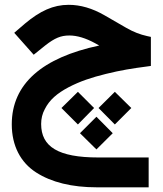

<svg xmlns="http://www.w3.org/2000/svg" viewBox="-20 -445 682 804"><path d="M306.2 76.2 374 7.3 306.2 -60.5 237.3 7.3ZM395.5 -254.4C156.7 -203.6 29.3 -93.8 29.3 75.7C29.3 165.5 66.4 235.4 130.9 276.9C195.3 318.4 280.8 339.4 385.7 339.4H602.5V214.4H391.6C223.6 214.4 152.3 169.4 152.3 74.2C152.3 52.2 157.2 31.2 167.5 12.2C187 -26.9 219.2 -54.2 267.1 -79.6C314.9 -104.5 362.8 -120.6 424.3 -135.7C485.8 -150.9 534.7 -158.7 594.7 -166.5L611.8 -168.9V-290.5L596.2 -293.9C566.9 -300.3 538.1 -311.5 509.3 -328.1L417 -381.3C366.7 -410.2 316.9 -424.8 267.6 -424.8C202.6 -424.8 147.5 -398.9 84.5 -346.2L39.6 -307.6L121.1 -215.8L170.4 -255.4C209 -285.2 233.9 -296.4 270.5 -296.4C302.7 -296.4 338.9 -285.6 378.9 -263.7ZM460.9 76.2 529.8 7.3 460.9 -60.5 392.6 7.3ZM383.8 180.7 452.1 112.8 383.8 43.9 314.9 112.8Z"/></svg>

Font: Shabnam
Style: Bold
Weight: 700
Foundry: DejaVu fonts team - Redesigned by Saber Rastikerdar - Based on Vazir font
Version: Version 5.0.1